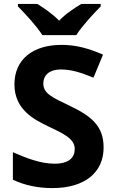

<svg xmlns="http://www.w3.org/2000/svg" viewBox="-20 -954 591 984"><path d="M197 -774H371C399 -819 460 -885 496 -921V-934H397C362 -913 317 -884 283 -848C248 -884 206 -912 171 -934H72V-921C109 -884 169 -819 197 -774ZM511 -198C511 -310 446 -360 337 -412C247 -455 202 -475 202 -526C202 -569 234 -598 291 -598C345 -598 393 -583 459 -556L508 -674C434 -706 370 -724 296 -724C147 -724 54 -649 54 -521C54 -391 158 -340 224 -308C303 -270 363 -244 363 -191C363 -147 334 -115 260 -115C188 -115 114 -144 46 -174V-33C104 -5 174 10 248 10C416 10 511 -71 511 -198Z"/></svg>

Font: Noto Sans Gunjala Gondi
Style: Bold
Weight: 700
Designer: Ek Type
Foundry: Ek Type
Version: Version 1.004